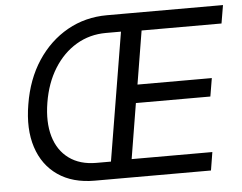

<svg xmlns="http://www.w3.org/2000/svg" viewBox="-52 -791 1075 853"><g transform="rotate(-5 486.0 -364.0)"><path d="M336.4 0Q238.3 0 172.6 -45.4Q106.9 -90.8 80.3 -172.6Q53.7 -254.4 72.3 -363.8Q90.3 -474.1 144 -555.7Q197.8 -637.2 277.8 -682.4Q357.9 -727.5 455.1 -727.5H560.5L547.9 -649.4H443.4Q370.6 -649.4 311 -614Q251.5 -578.6 211.4 -514.4Q171.4 -450.2 157.2 -363.8Q143.1 -277.8 161.6 -213.6Q180.2 -149.4 228.8 -113.8Q277.3 -78.1 351.1 -78.1H453.6L439 0ZM402.8 0 523.4 -727.5H972.2L958.5 -646.5H602.1L563 -408.7H894.5L880.9 -327.6H548.8L508.3 -81.1H868.2L855 0Z"/></g></svg>

Font: Inter 17pt
Style: Italic
Weight: 400
Italic angle: -9.3988°
Version: Version 4.001;git-66647c0bb